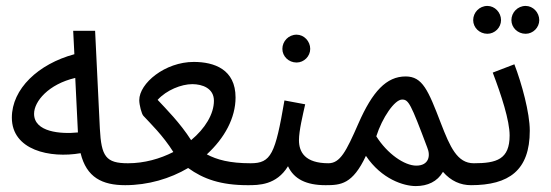

<svg xmlns="http://www.w3.org/2000/svg" viewBox="-20 -620 1858 648"><path d="M403 5C441 5 452 -12 452 -34C452 -56 440 -69 412 -69C337 -69 322 -92 317 -186L301 -516H227L231 -437C109 -404 20 -320 20 -223C20 -113 149 -85 252 -103C272 -21 325 5 403 5ZM95 -236C95 -278 144 -336 234 -357L243 -173C185 -167 95 -174 95 -236Z M402 5C480 5 554 -17 615 -53C666 -16 725 5 816 5C849 5 866 -7 866 -34C866 -58 852 -69 826 -69C755 -69 712 -81 678 -99C738 -154 775 -222 775 -291C775 -386 703 -411 634 -411C537 -411 450 -339 450 -282C450 -266 458 -235 464 -229C486 -205 530 -163 565 -107C520 -84 467 -69 412 -69ZM512 -283C542 -316 592 -336 629 -336C663 -336 702 -322 702 -280C702 -235 672 -186 625 -147C588 -205 540 -253 512 -283Z M981 -409C1006 -409 1027 -430 1027 -455C1027 -481 1006 -503 981 -503C954 -503 933 -481 933 -455C933 -430 954 -409 981 -409ZM816 5C853 5 913 5 952 -59C972 -16 1013 5 1079 5C1118 5 1129 -12 1129 -34C1129 -56 1117 -69 1089 -69C1009 -69 989 -107 989 -147C989 -179 1002 -232 1010 -268L940 -281C909 -100 895 -69 826 -69Z M1079 5C1130 5 1170 2 1215 -94C1268 -15 1343 8 1383 8C1423 8 1456 -7 1475 -40C1502 -9 1534 5 1570 5C1608 5 1619 -12 1619 -34C1619 -56 1607 -69 1579 -69C1523 -69 1499 -124 1468 -204C1425 -316 1406 -362 1349 -362C1284 -362 1237 -311 1190 -204C1148 -108 1128 -69 1088 -69ZM1250 -160C1270 -223 1312 -284 1337 -284C1359 -284 1366 -271 1422 -122C1434 -94 1427 -61 1385 -61C1345 -61 1287 -101 1250 -160Z M1754 -506C1779 -506 1800 -527 1800 -552C1800 -578 1779 -600 1754 -600C1727 -600 1706 -578 1706 -552C1706 -527 1727 -506 1754 -506ZM1625 -506C1650 -506 1671 -527 1671 -552C1671 -578 1650 -600 1625 -600C1598 -600 1577 -578 1577 -552C1577 -527 1598 -506 1625 -506ZM1569 5C1698 5 1768 -45 1768 -179C1768 -239 1741 -338 1716 -403L1643 -375C1672 -299 1700 -213 1700 -163C1700 -82 1656 -69 1579 -69Z"/></svg>

Font: Noto Sans Arabic UI XCn
Style: Regular
Weight: 400
Width: 2
Designer: Monotype Design Team, Nadine Chahine and Nizar Qandah
Foundry: Monotype Imaging Inc.
Version: Version 2.010